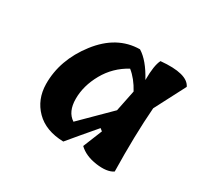

<svg xmlns="http://www.w3.org/2000/svg" viewBox="-103 -882 716 690"><g transform="rotate(30 255.0 -537.5)"><path d="M369 -670Q369 -730 382 -755Q490 -765 510 -722L444 -595Q435 -478 438 -329Q414 -313 367.5 -319.5Q321 -326 294 -352L326 -431L316 -439Q257 -370 224 -330Q150 -332 109 -373.5Q68 -415 67 -478Q66 -578 134 -666Q202 -754 297 -755Q335 -732 369 -669ZM220 -410Q239 -429 276.5 -466Q314 -503 335 -524L353 -612Q331 -653 301 -677Q246 -647 216 -593.5Q186 -540 186 -486Q186 -432 220 -410Z"/></g></svg>

Font: Tillana SemiBold
Style: Regular
Weight: 600
Designer: Lipi Raval (Devanagari, Latin), Jonny Pinhorn (Latin)
Foundry: Indian Type Foundry
Version: Version 2.003;PS 1.0;hotconv 1.0.79;makeotf.lib2.5.61930; tt